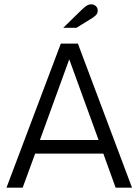

<svg xmlns="http://www.w3.org/2000/svg" viewBox="-20 -870 642 890"><path d="M10 0 262 -668H341L592 0H516L459 -158H143L85 0ZM165 -221H437L301 -595ZM273 -741 359 -825Q374 -839 383 -844.5Q392 -850 402 -850Q415 -850 424 -842Q433 -834 433 -821Q433 -808 424 -799Q415 -790 391 -776L334 -741Z"/></svg>

Font: Atkinson Hyperlegible Next Light
Style: Regular
Weight: 300
Designer: Elliott Scott, Megan Eiswerth, Linus Boman, Theodore Petrosky, Letters from Sweden
Foundry: Applied Design Works, Letters from Sweden
Version: Version 2.001